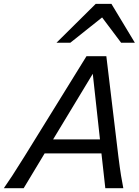

<svg xmlns="http://www.w3.org/2000/svg" viewBox="-30 -996 733 1016"><path d="M527.3 0 506.8 -184.1H206.1L95.2 0H-9.8Q10.3 -28.8 34.7 -65.9Q59.1 -103 100.6 -169.9L427.7 -698.7H532.7L596.2 -169.9Q604.5 -103.5 610.6 -66.2Q616.7 -28.8 622.6 0ZM460.9 -605.5 251 -258.3H499ZM342.3 -770H269L476.6 -975.6H559.6L683.6 -770H610.8L510.3 -903.8Z"/></svg>

Font: Andika
Style: Italic
Weight: 400
Italic angle: -14°
Designer: Victor Gaultney, Annie Olsen, Julie Remington, Don Collingsworth, Eric Hays, Becca Hirsbrunner
Foundry: SIL International
Version: Version 6.101